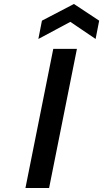

<svg xmlns="http://www.w3.org/2000/svg" viewBox="-20 -946 519 966"><path d="M248 -700H367L227 0H108ZM461 -750 334 -836 173 -750 191 -842 352 -926 479 -842Z"/></svg>

Font: Albert Sans SemiBold
Style: Italic
Weight: 600
Italic angle: -11.25°
Designer: Andreas Rasmussen
Foundry: a.Foundry
Version: Version 1.025